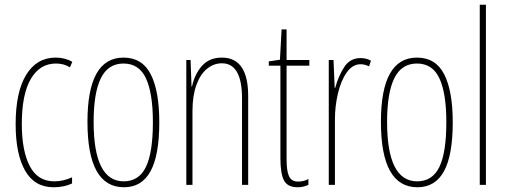

<svg xmlns="http://www.w3.org/2000/svg" viewBox="-20 -780 2138 810"><path d="M46 -256Q46 -392 90.5 -464.5Q135 -537 215 -537Q255 -537 285 -519L275 -496Q250 -512 216 -512Q148 -512 110 -447Q72 -382 72 -257Q72 -144 105.5 -79.5Q139 -15 209 -15Q247 -15 284 -32V-6Q250 10 206 10Q126 10 86 -60Q46 -130 46 -256Z M503 10Q349 10 349 -266Q349 -537 501 -537Q580 -537 616 -466.5Q652 -396 652 -264Q652 -125 615 -57.5Q578 10 503 10ZM502 -15Q566 -15 595.5 -75.5Q625 -136 625 -265Q625 -386 596 -449Q567 -512 501 -512Q436 -512 405.5 -450Q375 -388 375 -266Q375 -15 502 -15Z M1027 -375V0H1001V-365Q1001 -513 916 -513Q882 -513 853.5 -490Q825 -467 808.5 -421.5Q792 -376 792 -311V0H766V-527H784L788 -415H790Q801 -467 832 -502Q863 -537 916 -537Q1027 -537 1027 -375Z M1281 -25V0Q1259 10 1236 10Q1193 10 1178 -19Q1163 -48 1163 -112V-503H1114V-521L1161 -528L1168 -656H1189V-527H1285V-503H1189V-108Q1189 -58 1199.5 -36Q1210 -14 1237 -14Q1263 -14 1281 -25Z M1545 -524 1537 -500Q1519 -509 1501 -509Q1467 -509 1442.5 -474Q1418 -439 1405.5 -385Q1393 -331 1393 -277V0H1367V-527H1387L1392 -409H1394Q1409 -463 1433.5 -499Q1458 -535 1501 -535Q1526 -535 1545 -524Z M1741 10Q1587 10 1587 -266Q1587 -537 1739 -537Q1818 -537 1854 -466.5Q1890 -396 1890 -264Q1890 -125 1853 -57.5Q1816 10 1741 10ZM1740 -15Q1804 -15 1833.5 -75.5Q1863 -136 1863 -265Q1863 -386 1834 -449Q1805 -512 1739 -512Q1674 -512 1643.5 -450Q1613 -388 1613 -266Q1613 -15 1740 -15Z M2004 0V-760H2030V0Z"/></svg>

Font: Noto Sans Display Thin Cond
Style: Regular
Weight: 250
Width: 3
Designer: Monotype Design team
Foundry: Monotype Imaging Inc.
Version: Version 1.000